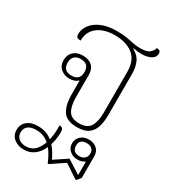

<svg xmlns="http://www.w3.org/2000/svg" viewBox="-202 -681 928 1044"><g transform="rotate(30 262.0 -159.0)"><path d="M306 11Q242 11 217.5 -25.5Q193 -62 193 -132V-214L190 -215Q182 -206 167.5 -201.5Q153 -197 139 -197Q107 -197 84.5 -216Q62 -235 62 -270Q62 -303 83.5 -323Q105 -343 142 -343Q179 -343 200 -323.5Q221 -304 221 -269V-130Q221 -72 239.5 -42.5Q258 -13 306 -13Q356 -13 375 -43.5Q394 -74 394 -130V-388Q394 -458 351.5 -492Q309 -526 235 -526Q196 -526 163 -513.5Q130 -501 109.5 -474.5Q89 -448 89 -407Q72 -407 66 -412.5Q60 -418 60 -433Q60 -463 80 -490Q100 -517 139 -534Q178 -551 235 -551Q273 -551 299 -546.5Q325 -542 345.5 -537.5Q366 -533 389 -533Q434 -533 451 -550Q468 -567 468 -579Q480 -579 486.5 -575Q493 -571 493 -558Q493 -528 454.5 -515.5Q416 -503 361 -515L359 -512Q396 -492 409 -460.5Q422 -429 422 -390V-132Q422 -89 412 -57Q402 -25 377 -7Q352 11 306 11ZM116 261Q80 261 55 241Q30 221 30 186Q30 153 54.5 132Q79 111 123 111Q161 111 190 126.5Q219 142 240.5 169.5Q262 197 278 232L358 179L440 231H443V150L440 149Q432 156 420.5 159Q409 162 398 162Q368 162 348 144.5Q328 127 328 99Q328 72 347.5 54Q367 36 398 36Q429 36 448.5 53.5Q468 71 468 100V236L448 261H442L358 205L275 261H268Q254 226 235 197.5Q216 169 189 151.5Q162 134 124 134Q91 134 73.5 148Q56 162 56 187Q56 212 73 226Q90 240 117 240Q157 240 180.5 211Q204 182 213.5 138Q223 94 220 50Q231 50 236 52.5Q241 55 243 62Q245 69 245 81Q245 116 236.5 148.5Q228 181 212 206.5Q196 232 172 246.5Q148 261 116 261ZM397 141Q417 141 429.5 129.5Q442 118 442 99Q442 79 430 69Q418 59 398 59Q353 59 353 99Q353 141 397 141ZM140 -217Q193 -217 193 -269Q193 -321 141 -321Q116 -321 102 -307.5Q88 -294 88 -269Q88 -217 140 -217Z"/></g></svg>

Font: Noto Serif Thai Thin
Style: Regular
Weight: 250
Version: Version 2.001